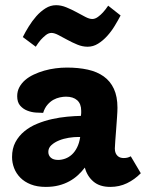

<svg xmlns="http://www.w3.org/2000/svg" viewBox="-20 -715 568 747"><path d="M527.8 -41Q503.9 -16.6 474.1 -2.2Q444.3 12.2 409.2 12.2Q367.7 12.2 343.3 -8.8Q318.8 -29.8 310.1 -63Q298.3 -47.4 283.4 -33.7Q268.6 -20 250 -9.8Q231.4 0.5 208.7 6.3Q186 12.2 158.2 12.2Q124.5 12.2 99.9 2.4Q75.2 -7.3 59.1 -23.7Q43 -40 34.9 -61Q26.9 -82 26.9 -104Q26.9 -137.2 40 -161.9Q53.2 -186.5 75 -204.3Q96.7 -222.2 124.8 -233.6Q152.8 -245.1 182.6 -251.7Q212.4 -258.3 241.5 -261Q270.5 -263.7 294.9 -264.2Q295.9 -271 295.9 -275.1Q295.9 -279.3 295.9 -284.2Q295.9 -311 280.3 -325Q264.6 -338.9 236.8 -338.9Q226.1 -338.9 213.1 -336.2Q200.2 -333.5 187.7 -326.7Q175.3 -319.8 164.6 -307.4Q153.8 -294.9 147.9 -275.9Q136.2 -275.9 119.1 -277.1Q102.1 -278.3 85.9 -284.7Q69.8 -291 58.3 -304.2Q46.9 -317.4 46.9 -340.8Q46.9 -359.9 55.2 -375.5Q63.5 -391.1 77.9 -403.6Q92.3 -416 111.6 -425Q130.9 -434.1 152.3 -440.2Q173.8 -446.3 196.3 -449.2Q218.8 -452.1 240.2 -452.1Q285.2 -452.1 321.5 -444.1Q357.9 -436 383.5 -417.7Q409.2 -399.4 423.1 -369.4Q437 -339.4 437 -295.9Q437 -281.7 435.3 -258.5Q433.6 -235.4 431.9 -211.4Q430.2 -187.5 428.5 -166.7Q426.8 -146 426.8 -137.2Q426.8 -126.5 429.9 -119.4Q433.1 -112.3 438 -107.9Q442.9 -103.5 449 -101.8Q455.1 -100.1 460.9 -100.1Q469.2 -100.1 475.3 -101.6Q481.4 -103 488.8 -106.9ZM284.2 -182.1Q268.1 -182.1 247.8 -179Q227.5 -175.8 210 -168.7Q192.4 -161.6 180.2 -150.6Q168 -139.6 168 -124Q168 -110.4 177.7 -101.6Q187.5 -92.8 206.1 -92.8Q219.7 -92.8 233.9 -97.9Q248 -103 259.8 -113.8Q271.5 -124.5 280 -141.6Q288.6 -158.7 292 -182.1ZM338.9 -641.1Q350.1 -641.1 361.1 -649.2Q372.1 -657.2 380.9 -667Q391.1 -678.2 400.9 -692.9L449.2 -654.8Q439.5 -636.2 426.5 -614.7Q413.6 -593.3 397.2 -575.2Q380.9 -557.1 361.8 -545.2Q342.8 -533.2 320.8 -533.2Q300.8 -533.2 280.8 -541.5Q260.7 -549.8 241.9 -560.1Q223.1 -570.3 207.3 -578.6Q191.4 -586.9 180.2 -586.9Q168.9 -586.9 158.2 -578.4Q147.5 -569.8 138.7 -560.1Q128.4 -547.9 119.1 -533.2L68.8 -570.8Q78.1 -589.8 91.6 -611.6Q105 -633.3 121.3 -651.9Q137.7 -670.4 157 -682.6Q176.3 -694.8 198.2 -694.8Q217.8 -694.8 238 -686.5Q258.3 -678.2 277.1 -668Q295.9 -657.7 311.8 -649.4Q327.6 -641.1 338.9 -641.1Z"/></svg>

Font: Simonetta
Style: Black
Weight: 900
Designer: Gayaneh Bagdasaryan
Foundry: Brownfox
Version: Version 1.002